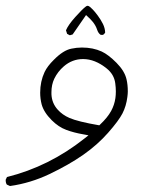

<svg xmlns="http://www.w3.org/2000/svg" viewBox="-21 -325 541 658"><path d="M271.5 -301.3Q260.7 -293 236.8 -266.4Q212.9 -239.7 205.1 -221.2L209 -209L218.3 -204.1L228 -207L273.9 -273.4Q284.2 -264.2 288.6 -259.5Q293 -254.9 297.9 -249Q307.6 -236.3 311.5 -224.1Q315.9 -210.4 324.2 -205.6H332L335.9 -208.5Q337.9 -210.9 339.4 -213.4Q338.9 -228.5 331.8 -242.9Q324.7 -257.3 314 -271.7Q303.2 -286.1 297.1 -292.2Q291 -298.3 288.1 -300.8Q282.7 -305.2 279.3 -305.2Q275.9 -305.2 271.5 -301.3ZM155.3 -9.3Q155.3 -34.7 165 -55.2Q176.8 -79.6 197.8 -97.7Q226.6 -122.6 263.7 -122.6Q304.7 -122.6 344.7 -90.3Q370.1 -69.8 374 -39.6Q376 -24.4 376 -12Q376 0.5 374.5 11.2Q371.1 34.7 359.9 55.2Q347.7 77.6 322.3 101.6L319.3 104.5Q245.6 91.8 216.8 79.1Q192.9 68.8 176.8 50.8Q156.7 28.8 155.3 -2Q155.3 -5.4 155.3 -9.3ZM415.5 7.3Q417 -3.9 417 -11.7Q417 -34.7 412.6 -53.2Q406.2 -81.5 378.4 -109.6Q350.6 -137.7 327.6 -148.4Q297.9 -162.1 259.8 -162.1Q241.7 -162.1 223.6 -158.2Q195.8 -152.8 163.6 -120.1Q141.6 -98.6 131.8 -78.1Q116.7 -45.9 116.7 -7.3Q116.7 12.7 121.6 32.2Q128.9 59.6 156.2 86.9Q179.7 110.4 206.1 120.1Q232.4 129.9 264.2 135.3L282.2 138.7L268.1 149.9Q147.5 245.6 2.9 281.7L-1.5 291Q-1.5 292 -1.5 292.5Q-1.5 301.8 2.4 307.6L13.2 312.5Q83.5 302.7 149.4 271.2Q215.3 239.7 264.2 205.6Q313 171.4 349.4 130.1Q385.7 88.9 398.7 63.7Q411.6 38.6 415.5 7.3Z"/></svg>

Font: NaikaiFont
Style: Light
Weight: 300
Version: Version 1.89